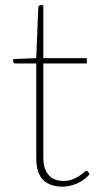

<svg xmlns="http://www.w3.org/2000/svg" viewBox="-20 -692 374 720"><path d="M214 8Q168 8 142 -17.2Q116 -42.5 116 -98.5V-454H39Q29.5 -454 29.5 -461.5V-470.5L116 -474L123.5 -664Q124 -667 126 -669.8Q128 -672.5 131.5 -672.5H142.5V-474H305.5V-454H142.5V-99.5Q142.5 -76.5 148.5 -60.2Q154.5 -44 164.5 -33.5Q174.5 -23 188.2 -18.2Q202 -13.5 218 -13.5Q237.5 -13.5 252.2 -19.5Q267 -25.5 277.5 -32.5Q288 -39.5 294.5 -45.5Q301 -51.5 304 -51.5Q306.5 -51.5 309.5 -48.5L316 -39Q307.5 -28.5 296.2 -20Q285 -11.5 271.5 -5.2Q258 1 243.5 4.5Q229 8 214 8Z"/></svg>

Font: Lato 2
Style: Regular
Weight: 200
Designer: Lukasz Dziedzic with Adam Twardoch and Botio Nikoltchev
Foundry: tyPoland Lukasz Dziedzic
Version: Version 2.015; 2015-08-06; http://www.latofonts.com/